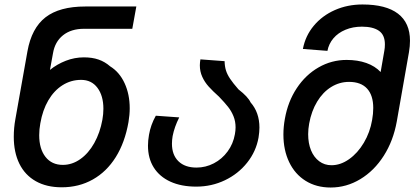

<svg xmlns="http://www.w3.org/2000/svg" viewBox="-20 -819 1850 857"><path d="M41.5 -208.5Q41.5 -248 48.5 -286.5L102.5 -590Q121 -693.5 183.2 -741.8Q245.5 -790 360.5 -790H588.5L570.5 -690.5H355Q297.5 -690.5 261.2 -661.5Q225 -632.5 216.5 -581L203 -507Q234.5 -532.5 273.8 -547.8Q313 -563 354.5 -563Q391.5 -563 419.8 -553.2Q448 -543.5 471.5 -523Q513.5 -497 536.2 -447.5Q559 -398 559 -335.5Q559 -307 553.5 -274Q537.5 -183 496.8 -117.8Q456 -52.5 394.2 -17.8Q332.5 17 255.5 17Q188 17 139.8 -10.2Q91.5 -37.5 66.5 -88.2Q41.5 -139 41.5 -208.5ZM437 -284.5Q441.5 -310 441.5 -333.5Q441.5 -391.5 415 -427Q388.5 -462.5 342 -462.5Q296.5 -462.5 258.8 -438.5Q221 -414.5 195.5 -370.8Q170 -327 160 -268.5Q155 -242 155 -215.5Q155 -154.5 183 -118.8Q211 -83 260.5 -83Q302 -83 338.5 -108.8Q375 -134.5 400.8 -180.5Q426.5 -226.5 437 -284.5Z M640.5 -169Q640.5 -191.5 645 -217Q652.5 -261.5 675.5 -302.5L780 -295Q758.5 -252.5 750.5 -211.5Q747.5 -193.5 747.5 -177.5Q747.5 -127.5 776.5 -99.2Q805.5 -71 857 -71Q898 -71 934.5 -90Q971 -109 996 -143Q1021 -177 1028.5 -220Q1031.5 -236.5 1031.5 -250.5Q1031.5 -277.5 1022.2 -300.2Q1013 -323 998 -342Q983 -361 957.5 -387.5Q929.5 -412.5 911.5 -432.5Q893.5 -452.5 882.8 -476.2Q872 -500 872 -527.5Q872 -538 874.5 -554L982.5 -546Q983 -523 988.5 -505Q994 -487 1007 -467.5Q1020 -448 1044.5 -420Q1087 -387 1098.5 -362Q1138 -317 1138 -249.5Q1138 -230 1134 -205Q1123 -143 1083.2 -93Q1043.5 -43 984 -14.5Q924.5 14 856 14Q789 14 740.5 -8.2Q692 -30.5 666.2 -71.5Q640.5 -112.5 640.5 -169Z M1245 -218.5Q1245 -253 1251.5 -288.5Q1265 -365.5 1304.5 -425.2Q1344 -485 1402 -518.2Q1460 -551.5 1527 -551.5Q1576.5 -551.5 1615.2 -537.8Q1654 -524 1679 -497.5L1695.5 -592.5Q1698 -605.5 1698 -621Q1698 -663 1671.5 -681.5Q1645 -700 1595.5 -700Q1555 -700 1522 -686.2Q1489 -672.5 1468.2 -648Q1447.5 -623.5 1441.5 -592L1332 -600.5Q1343 -659 1380.5 -704Q1418 -749 1474.5 -774Q1531 -799 1598 -799Q1703 -799 1756.5 -758Q1810 -717 1810 -637Q1810 -613.5 1805.5 -586.5L1751 -276.5Q1735.5 -190.5 1693 -123.8Q1650.5 -57 1588.5 -19.5Q1526.5 18 1456 18Q1392 18 1344.2 -11.8Q1296.5 -41.5 1270.8 -95.2Q1245 -149 1245 -218.5ZM1641 -283.5Q1646 -311.5 1646 -337Q1646 -393.5 1618.5 -423.5Q1591 -453.5 1538 -453.5Q1495 -453.5 1458 -430.5Q1421 -407.5 1395.5 -365.2Q1370 -323 1360 -267.5Q1355.5 -243 1355.5 -220Q1355.5 -179.5 1368.2 -148.2Q1381 -117 1404.8 -99.2Q1428.5 -81.5 1459.5 -81.5Q1500 -81.5 1538.2 -108.5Q1576.5 -135.5 1604 -181.8Q1631.5 -228 1641 -283.5Z"/></svg>

Font: JuliaMono SemiBoldItalic
Style: Regular
Weight: 600
Italic angle: -9°
Monospace: yes
Designer: cormullion
Foundry: corm
Version: Version 0.049; ttfautohint (v1.8.4)